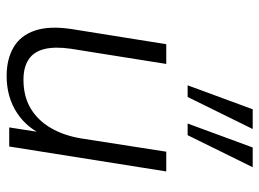

<svg xmlns="http://www.w3.org/2000/svg" viewBox="-124 -668 800 593"><g transform="rotate(90 276.5 -372.0)"><path d="M215 8Q163 8 126.5 -13.5Q90 -35 75 -79Q60 -123 70 -191L117 -485H178L131 -190Q124 -141 132 -108.5Q140 -76 164 -60Q188 -44 227 -44Q278 -44 315 -66Q352 -88 375.5 -128Q399 -168 408 -222L449 -485H510L433 0H374L392 -115H402Q379 -57 330 -24.5Q281 8 215 8ZM362 -551 436 -752H497L398 -551ZM244 -551 318 -752H379L280 -551Z"/></g></svg>

Font: Nunito Sans 12pt Light
Style: Italic
Weight: 300
Italic angle: -9°
Designer: Vernon Adams
Foundry: Vernon Adams
Version: Version 3.101;gftools[0.9.27]